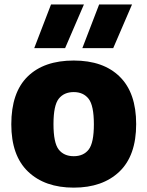

<svg xmlns="http://www.w3.org/2000/svg" viewBox="-20 -828 659 858"><path d="M309.5 10.5Q180.5 10.5 105.5 -61Q30.5 -132.5 30.5 -272.5Q30.5 -414.5 103.5 -486Q176.5 -557.5 309.5 -557.5Q442 -557.5 515.2 -485.2Q588.5 -413 588.5 -273.5Q588.5 -132.5 513.5 -61Q438.5 10.5 309.5 10.5ZM309.5 -130Q353.5 -130 376.5 -160Q399.5 -190 399.5 -272.5Q399.5 -356.5 376 -386.5Q352.5 -416.5 309.5 -416.5Q266 -416.5 242.5 -386.8Q219 -357 219 -273.5Q219 -190 242.2 -160Q265.5 -130 309.5 -130ZM348 -613 423 -808H570L486 -613ZM133 -613 208 -808H355L271 -613Z"/></svg>

Font: Encode Sans XBd
Style: Regular
Weight: 800
Designer: Multiple Designers
Foundry: Impallari Type
Version: Version 3.002; ttfautohint (v1.8.3) -l 8 -r 50 -G 200 -x 14 